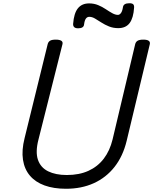

<svg xmlns="http://www.w3.org/2000/svg" viewBox="-20 -1148 947 1187"><path d="M388 19Q312 19 255.5 -1.5Q199 -22 165 -62Q131 -102 122 -160.5Q113 -219 132 -294L275 -876Q279 -890 290 -896.5Q301 -903 325 -903Q348 -903 359 -896Q370 -889 366 -874L218 -286Q198 -209 214.5 -160.5Q231 -112 277.5 -89Q324 -66 393 -66Q470 -66 527 -92Q584 -118 621.5 -167Q659 -216 676 -286L816 -876Q820 -890 831.5 -896.5Q843 -903 866 -903Q913 -903 906 -874L763 -277Q740 -182 688 -116Q636 -50 560 -15.5Q484 19 388 19ZM463 -973Q431 -973 432 -1000Q437 -1066 461.5 -1096.5Q486 -1127 531 -1127Q561 -1127 586.5 -1116.5Q612 -1106 633.5 -1091.5Q655 -1077 674 -1066.5Q693 -1056 709 -1056Q719 -1056 727.5 -1067Q736 -1078 740 -1103Q743 -1128 780 -1128Q797 -1128 803.5 -1121.5Q810 -1115 809 -1101Q805 -1037 781.5 -1005.5Q758 -974 711 -974Q680 -974 654 -984.5Q628 -995 606.5 -1009Q585 -1023 567 -1033.5Q549 -1044 532 -1044Q519 -1044 511 -1033Q503 -1022 500 -998Q499 -985 489.5 -979Q480 -973 463 -973Z"/></svg>

Font: Playwrite DE SAS
Style: Regular
Weight: 400
Designer: Veronika Burian, José Scaglione
Foundry: TypeTogether
Version: Version 1.002